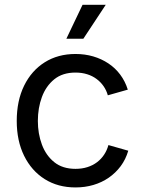

<svg xmlns="http://www.w3.org/2000/svg" viewBox="-20 -781 611 812"><path d="M299.3 11.7Q225.1 11.7 169.2 -23.4Q113.3 -58.6 82 -122.1Q50.8 -185.5 50.8 -269.5Q50.8 -355 82 -418.7Q113.3 -482.4 169.2 -517.6Q225.1 -552.7 299.3 -552.7Q338.9 -552.7 374 -542.5Q409.2 -532.2 438.2 -512.9Q467.3 -493.7 488.3 -465.6Q509.3 -437.5 520.5 -401.9L436 -377.9Q430.2 -398.9 418 -416.5Q405.8 -434.1 388.4 -447Q371.1 -460 348.6 -467Q326.2 -474.1 299.3 -474.1Q244.6 -474.1 209.5 -445.6Q174.3 -417 157.2 -370.6Q140.1 -324.2 140.1 -269.5Q140.1 -215.8 157.2 -169.7Q174.3 -123.5 209.5 -95.2Q244.6 -66.9 299.3 -66.9Q326.7 -66.9 349.6 -74.2Q372.6 -81.5 390.4 -95Q408.2 -108.4 420.4 -127Q432.6 -145.5 438.5 -167.5L522.5 -143.6Q511.7 -106.9 490.5 -78.4Q469.2 -49.8 439.9 -29.5Q410.6 -9.3 375 1.2Q339.4 11.7 299.3 11.7ZM260.7 -617.2 329.1 -760.7H427.2L332.5 -617.2Z"/></svg>

Font: Inter Variable
Style: Regular
Weight: 400
Designer: Rasmus Andersson
Foundry: rsms
Version: Version 4.001;git-9221beed3